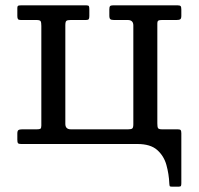

<svg xmlns="http://www.w3.org/2000/svg" viewBox="-20 -540 745 720"><path d="M480 -444.5V-74.5C480 -65.8 478.7 -60.4 476 -58.2C473.3 -56.1 468 -55 460 -55H246C232 -55 225 -61.8 225 -75.5V-445.5C225 -454.2 226.3 -459.6 229 -461.8C231.7 -463.9 237 -465 245 -465H302.5C307.8 -465 311.2 -466.1 312.8 -468.2C314.2 -470.4 315 -474.2 315 -479.5V-504.5C315 -510.2 314.5 -514.2 313.5 -516.5C312.5 -518.8 309.3 -520 304 -520H60.5C55.2 -520 51.2 -519.6 48.8 -518.8C46.2 -517.9 45 -514.7 45 -509V-480C45 -474.3 45.8 -470.4 47.5 -468.2C49.2 -466.1 52.7 -465 58 -465H117C125.7 -465 130.8 -463.4 132.5 -460.2C134.2 -457.1 135 -451.2 135 -442.5V-69C135 -62.7 133.8 -58.8 131.5 -57.2C129.2 -55.8 124.7 -55 118 -55H63C56.7 -55 52.1 -54.1 49.2 -52.2C46.4 -50.4 45 -46 45 -39V-16C45 -9.7 45.8 -5.4 47.5 -3.2C49.2 -1.1 53 0 59 0H495C527.7 0 552.4 7.4 569.2 22.2C586.1 37.1 597.7 55.8 604 78.5C610.3 101.2 614 124.5 615 148.5C615.3 153.2 615.8 156.2 616.5 157.8C617.2 159.2 619.8 160 624.5 160H650.5C655.2 160 657.9 158.8 658.8 156.5C659.6 154.2 660 150.8 660 146.5V-40C660 -45.7 659.2 -49.6 657.8 -51.8C656.2 -53.9 652.7 -55 647 -55H588C579.3 -55 574.2 -56.6 572.5 -59.8C570.8 -62.9 570 -68.8 570 -77.5V-451C570 -457.3 571.2 -461.2 573.8 -462.8C576.2 -464.2 580.7 -465 587 -465H642C648.7 -465 653.3 -465.9 656 -467.8C658.7 -469.6 660 -474 660 -481V-504C660 -510.3 659.2 -514.6 657.5 -516.8C655.8 -518.9 652 -520 646 -520H404C398.3 -520 394.6 -519 392.8 -517C390.9 -515 390 -511 390 -505V-482C390 -474.7 391.2 -470 393.8 -468C396.2 -466 400.8 -465 407.5 -465H459C473 -465 480 -458.2 480 -444.5Z"/></svg>

Font: Besley*
Style: Regular
Weight: 400
Designer: Owen Earl
Foundry: indestructible type*
Version: Version 3.000; ttfautohint (v1.8.3)